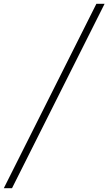

<svg xmlns="http://www.w3.org/2000/svg" viewBox="-34 -843 568 1006"><path d="M-14 143 471 -823H514L29 143Z"/></svg>

Font: Iosevka SS04 XLt Obl
Style: Regular
Weight: 200
Italic angle: -9°
Monospace: yes
Designer: Belleve Invis
Foundry: Belleve Invis
Version: Version 19.0.0; ttfautohint (v1.8.4)